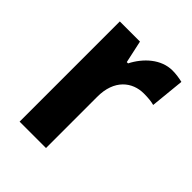

<svg xmlns="http://www.w3.org/2000/svg" viewBox="-165 -649 741 741"><g transform="rotate(45 205.5 -278.5)"><path d="M345 -557C283 -557 232 -510 204 -455H197L177 -547H67V0H211V-278C210 -374 268 -416 329 -416C354 -416 372 -414 386 -410L400 -550C384 -554 363 -557 345 -557Z"/></g></svg>

Font: Noto Sans Lao Looped SemiCondensed
Style: Bold
Weight: 700
Width: 4
Designer: Mark Frömberg, Ben Mitchell
Foundry: The Fontpad Ltd
Version: Version 1.002